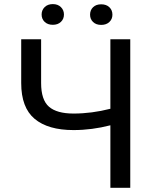

<svg xmlns="http://www.w3.org/2000/svg" viewBox="-20 -899 730 919"><path d="M81.5 -710.9H176.8V-501.5Q176.8 -420.9 214.4 -388.2Q252 -355.5 332 -355.5Q418.9 -355.5 508.3 -378.4V-710.9H603.5V0H508.3V-299.3Q419.9 -276.4 332 -276.4Q210 -276.4 145.8 -330.1Q81.5 -383.8 81.5 -501.5ZM179.2 -829.6Q179.2 -850.6 193.8 -865Q208.5 -879.4 232.9 -879.4Q256.8 -879.4 271.5 -865Q286.1 -850.6 286.1 -829.6Q286.1 -808.1 271.5 -794.2Q256.8 -780.3 232.9 -780.3Q208.5 -780.3 193.8 -794.2Q179.2 -808.1 179.2 -829.6ZM411.1 -828.6Q411.1 -850.6 425.5 -864.5Q439.9 -878.4 464.4 -878.4Q488.8 -878.4 503.4 -864.5Q518.1 -850.6 518.1 -828.6Q518.1 -807.6 503.4 -793.7Q488.8 -779.8 464.4 -779.8Q439.9 -779.8 425.5 -793.7Q411.1 -807.6 411.1 -828.6Z"/></svg>

Font: Bert Sans Medium
Style: Regular
Weight: 500
Designer: Christian Robertson, Adam Twardoch, & Cristiano Sobral
Foundry: Google
Version: Version 12.135;January 10, 2020;FontCreator 12.0.0.2547 64-b